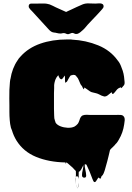

<svg xmlns="http://www.w3.org/2000/svg" viewBox="-20 -941 773 1124"><path d="M662 -103 656 -97Q654 -94 651.5 -91Q649 -88 646 -86Q645 -84 641 -80Q639 -78 638 -78L629 -69Q625 -65 624 -63Q622 -55 620 -46Q618 -37 616 -29Q614 -21 612 -13Q610 -5 608 3L596 46Q595 50 593.5 55Q592 60 590 65Q587 75 581 84L578 87Q577 88 576 89Q575 90 574 91Q573 94 572 97.5Q571 101 569 104Q567 106 564 104Q557 99 558 97Q559 95 561 95.5Q563 96 559 98L555 100Q554 101 553.5 102Q553 103 553 103Q550 107 547.5 111.5Q545 116 542 120Q541 121 539 123Q537 125 534 125Q531 125 529 122L527 120Q525 116 523.5 112Q522 108 520 104Q520 103 519.5 102.5Q519 102 519 101Q512 82 504.5 63.5Q497 45 488 27Q486 23 485 22Q484 22 483 21.5Q482 21 480 21Q476 21 476 21Q475 34 479.5 53Q484 72 484.5 86Q485 100 472 99Q460 98 460 84.5Q460 71 464.5 53.5Q469 36 468 23Q467 29 464 34Q461 39 459 44L452 56Q451 57 449.5 58.5Q448 60 446 62L445 63Q441 65 441 65Q440 75 440.5 86Q441 97 441 108Q439 92 432 91Q426 89 424 97Q424 87 424.5 77.5Q425 68 424 59Q423 59 421.5 58Q420 57 421 57L417 53L405 40Q399 35 393.5 30Q388 25 380 18Q372 12 373.5 12.5Q375 13 376 13.5Q377 14 368 10Q366 12 366.5 17Q367 22 367 22Q367 22 363 10Q266 8 191.5 -22.5Q117 -53 76 -119Q59 -147 50 -178Q47 -184 44 -193Q44 -195 43.5 -196Q43 -197 43 -198Q39 -213 37 -237.5Q35 -262 35 -286.5Q35 -311 35 -326Q35 -340 34.5 -364.5Q34 -389 35 -415Q36 -441 38 -459Q39 -464 39 -467.5Q39 -471 40 -475Q40 -476 40.5 -476.5Q41 -477 41 -478Q46 -510 56.5 -537.5Q67 -565 83 -588Q89 -599 101 -611Q146 -661 216 -685.5Q286 -710 372 -710H396Q399 -710 401 -709Q483 -705 555 -675.5Q627 -646 669 -587Q677 -578 682.5 -567Q688 -556 692 -544Q699 -528 703 -510Q707 -492 708 -474Q708 -473 708.5 -469.5Q709 -466 709 -466V-465Q709 -461 709.5 -457.5Q710 -454 709 -450Q708 -449 708 -447.5Q708 -446 707 -444Q705 -442 704 -440L703 -439Q701 -436 697 -432Q694 -429 693 -427Q693 -425 691 -425Q690 -425 689.5 -427Q689 -429 687 -430Q688 -431 686 -429.5Q684 -428 683 -428Q675 -426 671 -422Q665 -418 661 -412Q657 -406 652 -401Q650 -399 647.5 -396Q645 -393 642 -391Q636 -390 636 -396Q636 -402 631 -399Q630 -399 626.5 -396Q623 -393 623 -393Q617 -388 610 -382.5Q603 -377 594 -376Q589 -376 584.5 -378Q580 -380 575 -381Q567 -385 559 -389Q551 -393 543 -395Q534 -398 524.5 -399.5Q515 -401 507 -406Q501 -410 495 -414.5Q489 -419 483 -423Q482 -424 481 -424.5Q480 -425 478 -426Q475 -429 474 -429Q474 -429 473.5 -427.5Q473 -426 473 -424Q472 -423 472 -421.5Q472 -420 470 -419Q468 -417 468 -421Q467 -422 467 -423Q467 -424 466 -425Q463 -428 463 -431Q461 -434 459 -438Q454 -443 451 -449Q445 -461 441 -472.5Q437 -484 427 -494Q426 -496 425 -497Q424 -498 423 -499Q422 -499 421.5 -499.5Q421 -500 421 -500Q419 -502 418 -502Q418 -502 415 -502Q411 -502 409 -503Q406 -503 404 -502Q403 -502 402 -500.5Q401 -499 399 -500Q398 -500 398 -502Q391 -498 387 -490Q383 -482 379 -476Q377 -472 374 -466.5Q371 -461 366 -459Q365 -458 363.5 -457Q362 -456 362 -457Q360 -468 360.5 -478.5Q361 -489 359 -499Q356 -495 353.5 -491Q351 -487 348 -483Q347 -482 343.5 -479Q340 -476 338 -477Q336 -477 334 -479Q330 -481 328 -485.5Q326 -490 324 -493Q323 -495 323 -497Q323 -499 321 -500L318 -497Q315 -494 311 -488Q311 -487 310.5 -487Q310 -487 310 -486Q310 -485 309.5 -485Q309 -485 309 -484Q305 -478 302 -468Q298 -455 297 -443V-425Q296 -411 296 -396.5Q296 -382 296 -368V-305Q296 -295 296.5 -285.5Q297 -276 297 -266Q297 -262 297.5 -257.5Q298 -253 298 -248Q299 -247 299 -245Q299 -243 300 -241Q300 -238 301 -237Q302 -233 303.5 -229.5Q305 -226 306 -222Q315 -209 334.5 -201.5Q354 -194 376.5 -193Q399 -192 416 -200Q421 -203 426 -207Q431 -211 435 -216Q439 -221 442 -229Q444 -234 445.5 -238Q447 -242 448 -246Q450 -251 452.5 -255Q455 -259 461 -264Q463 -265 464 -265Q465 -265 466 -266Q471 -268 476.5 -268.5Q482 -269 488 -269Q494 -269 500 -268.5Q506 -268 511 -268H658Q660 -268 670 -268.5Q680 -269 687 -268Q696 -268 702 -262Q708 -256 709 -250Q710 -247 710 -243.5Q710 -240 710 -236L707 -213Q700 -164 676 -124Q671 -114 662 -103ZM683 -428Q683 -428 683 -428Q683 -428 683 -428ZM425 139Q424 128 423 116Q422 104 424 97Q424 107 424 117.5Q424 128 425 139ZM436 159Q434 166 435 160Q436 154 438.5 142Q441 130 441 118Q441 128 440 138.5Q439 149 436 159ZM425 139Q426 144 426.5 149Q427 154 428 157Q425 148 425 139ZM584 -913Q589 -905 584 -895Q581 -890 576.5 -885.5Q572 -881 568 -876Q558 -864 546.5 -852.5Q535 -841 524 -829L493 -796Q486 -788 479.5 -780Q473 -772 465 -765Q461 -761 459 -760Q452 -753 442.5 -747Q433 -741 424 -742Q418 -743 412.5 -746Q407 -749 400 -748Q395 -747 390.5 -744.5Q386 -742 381 -741Q374 -740 368.5 -743Q363 -746 357 -747Q350 -748 343.5 -746Q337 -744 330 -745Q323 -745 316 -747Q309 -749 302 -750H297Q295 -750 294 -751Q280 -752 265 -769L167 -876Q163 -880 158.5 -884.5Q154 -889 152 -893Q148 -897 148 -904Q148 -918 161 -920H199Q211 -920 223.5 -920.5Q236 -921 248 -920Q253 -919 259 -918Q265 -917 271 -915Q280 -911 289 -907Q298 -903 307 -898L367 -871L384 -879L395 -884Q412 -892 429 -900Q446 -908 463 -915Q480 -922 500 -921Q520 -920 538 -920Q547 -920 556.5 -921Q566 -922 574 -920L580 -917Q583 -916 584 -913Z"/></svg>

Font: Rubik Wet Paint
Style: Regular
Weight: 400
Designer: Hubert and Fischer, NaN
Foundry: Hubert and Fischer, NaN
Version: Version 2.200